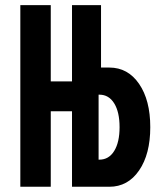

<svg xmlns="http://www.w3.org/2000/svg" viewBox="-20 -713 626 733"><path d="M57.6 0V-693.4H173.8V-402.3H254.9V-693.4H365.7V-455.1H397.5Q468.3 -455.1 511 -392.8Q553.7 -330.6 553.7 -227.5Q553.7 -124.5 511 -62.3Q468.3 0 397.5 0H254.9V-288.1H173.8V0ZM359.4 -351.6H356.4V-103.5H359.4Q395.5 -103.5 416 -136.7Q436.5 -169.9 436.5 -227.5Q436.5 -285.2 416 -318.4Q395.5 -351.6 359.4 -351.6Z"/></svg>

Font: Caskaydia Cove SemiBold
Style: Regular
Weight: 600
Monospace: yes
Designer: Aaron Bell
Foundry: Saja Typeworks
Version: Version 4.300; ttfautohint (v1.8.3)